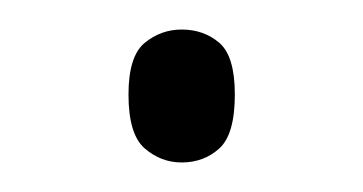

<svg xmlns="http://www.w3.org/2000/svg" viewBox="-20 -105 246 130"><path d="M103 5Q89 5 78 -4.5Q67 -14 67 -41Q67 -67 78 -76Q89 -85 103 -85Q118 -85 128.5 -76Q139 -67 139 -41Q139 -14 128.5 -4.5Q118 5 103 5Z"/></svg>

Font: Noto Serif Hebrew ExtraLight
Style: Regular
Weight: 250
Version: Version 2.003